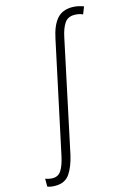

<svg xmlns="http://www.w3.org/2000/svg" viewBox="-278 -836 783 1147"><g transform="rotate(-15 113.5 -262.5)"><path d="M-83 240Q-23 240 6 197.5Q35 155 51 84L197 -603Q208 -656 228 -686.5Q248 -717 289 -717Q319 -717 341 -706L359 -751Q347 -756 328 -760.5Q309 -765 288 -765Q227 -765 193.5 -726Q160 -687 144 -609L-3 79Q-15 134 -33.5 163Q-52 192 -86 192Q-109 192 -132 183V232Q-113 240 -83 240Z"/></g></svg>

Font: Noto Sans Display SemiCondensed Light
Style: Italic
Weight: 300
Width: 4
Italic angle: -12°
Designer: Monotype Design Team
Foundry: Monotype Imaging Inc.
Version: Version 1.900